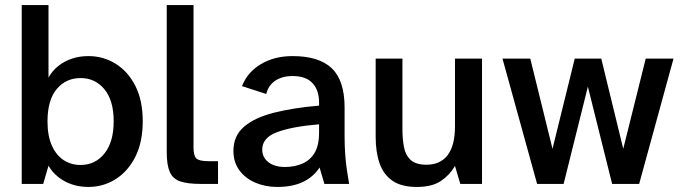

<svg xmlns="http://www.w3.org/2000/svg" viewBox="-20 -728 2701 760"><path d="M330 12Q295 12 265 2Q235 -8 211 -27Q187 -46 172 -72L151 0H66V-708H172V-421Q187 -448 211 -467Q235 -486 265 -496Q295 -506 330 -506Q389 -506 438 -475.5Q487 -445 516 -387.5Q545 -330 545 -248Q545 -166 516 -108Q487 -50 438 -19Q389 12 330 12ZM299 -75Q357 -75 393.5 -120.5Q430 -166 430 -248Q430 -330 393.5 -374.5Q357 -419 299 -419Q241 -419 204.5 -375.5Q168 -332 168 -247Q168 -191 185 -152.5Q202 -114 231.5 -94.5Q261 -75 299 -75Z M774 0Q723 0 693.5 -10Q664 -20 652 -47.5Q640 -75 640 -125V-708H746V-145Q746 -112 757 -101Q768 -90 806 -90H843V0Z M1077 12Q1030 12 990.5 -5Q951 -22 927.5 -54Q904 -86 904 -131Q904 -190 945.5 -226Q987 -262 1063 -281.5Q1139 -301 1243 -310V-322Q1243 -371 1217 -399Q1191 -427 1138 -427Q1097 -427 1069.5 -408.5Q1042 -390 1034 -356L938 -387Q959 -442 1012.5 -474Q1066 -506 1138 -506Q1243 -506 1293.5 -457.5Q1344 -409 1344 -303V-189Q1344 -151 1346.5 -116.5Q1349 -82 1353.5 -52.5Q1358 -23 1362 0H1264L1245 -65Q1221 -28 1179.5 -8Q1138 12 1077 12ZM1108 -67Q1145 -67 1176 -80Q1207 -93 1225 -122.5Q1243 -152 1243 -204V-236Q1136 -227 1077 -205Q1018 -183 1018 -136Q1018 -105 1042.5 -86Q1067 -67 1108 -67Z M1630 12Q1569 12 1533.5 -12.5Q1498 -37 1482.5 -81.5Q1467 -126 1467 -186V-496H1573V-215Q1573 -178 1579 -146Q1585 -114 1605.5 -95Q1626 -76 1668 -76Q1723 -76 1752 -114Q1781 -152 1781 -228V-496H1888V0H1802L1781 -71Q1760 -35 1725 -11.5Q1690 12 1630 12Z M2106 0 1969 -496H2079L2167 -139L2255 -496H2360L2447 -139L2536 -496H2646L2510 0H2403L2307 -385L2211 0Z"/></svg>

Font: Atkinson Hyperlegible Next Medium
Style: Regular
Weight: 500
Designer: Elliott Scott, Megan Eiswerth, Linus Boman, Theodore Petrosky, Letters from Sweden
Foundry: Applied Design Works, Letters from Sweden
Version: Version 2.001